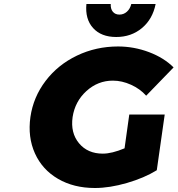

<svg xmlns="http://www.w3.org/2000/svg" viewBox="-20 -942 898 971"><path d="M133.8 -350.1Q148.4 -451.2 210.7 -533Q272.9 -614.7 369.4 -660.9Q465.8 -707 577.1 -707Q657.2 -707 733.2 -678.5Q809.1 -649.9 857.9 -601.1L719.2 -458Q688.5 -492.7 642.6 -513.4Q596.7 -534.2 550.8 -534.2Q475.1 -534.2 417.2 -481.7Q359.4 -429.2 347.2 -350.1Q335.9 -270 379.6 -217.5Q423.3 -165 500 -165Q545.4 -165 609.9 -191.9L633.8 -362.8H813L772.9 -81.1Q709.5 -42 621.8 -16.6Q534.2 8.8 460 8.8Q353 8.8 273.4 -37.6Q193.8 -84 156.7 -166.3Q119.6 -248.5 133.8 -350.1ZM417 -921.9H540Q538.6 -897.5 550.5 -882.8Q562.5 -868.2 584 -868.2Q605.5 -868.2 621.8 -882.8Q638.2 -897.5 644 -921.9H767.1Q752 -845.2 697.8 -800Q643.6 -754.9 567.9 -754.9Q491.7 -754.9 450.7 -800.3Q409.7 -845.7 417 -921.9Z"/></svg>

Font: Trueno ExtraBold
Style: Italic
Weight: 800
Designer: Julieta Ulanovsky
Foundry: Julieta Ulanovsky
Version: Version 3.001b | FøM Fix